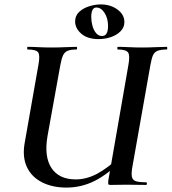

<svg xmlns="http://www.w3.org/2000/svg" viewBox="-20 -837 777 869"><path d="M281 12Q217 12 170 -12Q123 -36 102 -80.5Q81 -125 91 -186L154 -544Q162 -587 152.7 -600Q143.4 -613 104.6 -613Q103 -613 103 -619Q103 -625 105.2 -625Q127.7 -625 155.1 -623.5Q182.6 -622 214 -622Q245.8 -622 274.9 -623.5Q304 -625 326 -625Q329 -625 329 -619Q329 -613 326 -613Q300.2 -613 286.1 -607Q272 -601 265.2 -586Q258.4 -571 253 -542L195 -221Q179 -128 213 -76.5Q247 -25 323 -25Q370.3 -25 417.7 -49.5Q465 -74 532 -135L545 -123Q471 -50 410 -19Q349 12 281 12ZM482 0Q472 0 470.5 -3Q469 -6 470 -19L561 -542Q569 -585 560 -599Q551 -613 513 -613Q511 -613 511 -619Q511 -625 513 -625Q536 -625 564 -623.5Q592 -622 623.5 -622Q653.8 -622 683.6 -623.5Q713.4 -625 734.8 -625Q737 -625 737 -619Q737 -613 735.3 -613Q709.1 -613 694.4 -607.5Q679.6 -602 672.8 -587.5Q666.1 -573 661 -544L579 -81Q574 -52 576.9 -37Q579.8 -22 594.7 -17Q609.6 -12 641 -12Q645 -12 645 -6Q645 0 641 0Q619.3 0 597.7 -0.5Q576 -1 551 -1Q531.5 -1 515.2 -0.5Q499 0 482 0ZM427 -660Q375.8 -660 347.9 -684.5Q320 -709 320 -740Q320 -766 338.2 -783Q356.4 -800 383.3 -808.5Q410.2 -817 436.4 -817Q480 -817 511.5 -794Q543 -771 543 -737Q543 -713 525.7 -695.5Q508.4 -678 481.7 -669Q455 -660 427 -660ZM442 -674Q469 -674 469 -720Q469 -753.4 453.5 -778.2Q438 -803 416 -803Q393 -803 393 -759.5Q393 -740 398.5 -720Q404 -700 415 -687Q426 -674 442 -674Z"/></svg>

Font: Cormorant Infant Light
Style: Italic
Weight: 300
Italic angle: -10°
Designer: Christian Thalmann (Catharsis Fonts)
Foundry: Catharsis Fonts
Version: Version 4.001